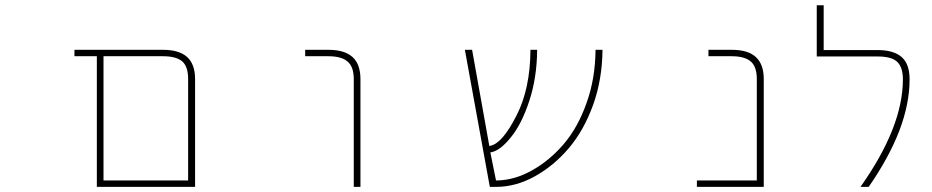

<svg xmlns="http://www.w3.org/2000/svg" viewBox="-20 -733 3540 729"><path d="M347.7 -23.4V-519.5H262.7V-543.9H598.6Q660.2 -543.9 690.4 -516.6Q720.7 -489.3 720.7 -432.6V-23.4ZM373 -47.9H694.3V-432.6Q694.3 -479.5 672.9 -499Q650.4 -519.5 598.6 -519.5H373Z M1323.2 -23.4V-432.6Q1323.2 -479.5 1299.8 -499Q1277.3 -519.5 1226.6 -519.5H1138.7V-543.9H1226.6Q1288.1 -543.9 1318.4 -516.6Q1348.6 -489.3 1348.6 -432.6V-23.4Z M1839.8 -23.4 1745.1 -543.9H1772.5L1837.9 -178.7L1842.8 -179.7Q1887.7 -189.5 1940.4 -293Q1993.2 -394.5 1994.1 -543.9H2019.5Q2018.6 -438.5 1990.2 -351.6Q1960.9 -261.7 1919.9 -211.9Q1879.9 -162.1 1846.7 -155.3L1841.8 -154.3L1863.3 -47.9H1867.2Q1932.6 -48.8 1998 -85Q2065.4 -122.1 2119.6 -185.1Q2173.8 -248 2207 -341.8Q2240.2 -433.6 2241.2 -543.9H2267.6Q2266.6 -431.6 2232.4 -335.9Q2197.3 -238.3 2140.1 -170.9Q2083 -103.5 2010.7 -63.5Q1938.5 -23.4 1863.3 -23.4Z M2626 -23.4V-47.9H2853.5V-432.6Q2853.5 -479.5 2831.1 -499Q2808.6 -519.5 2757.8 -519.5H2669.9V-543.9H2757.8Q2820.3 -543.9 2849.6 -516.6Q2879.9 -489.3 2879.9 -432.6V-23.4Z M3247.1 -23.4Q3408.2 -251 3408.2 -431.6Q3408.2 -478.5 3385.7 -499Q3364.3 -518.6 3311.5 -518.6H3081.1V-712.9H3107.4V-543H3311.5Q3374 -543 3404.3 -515.6Q3433.6 -489.3 3433.6 -431.6Q3433.6 -338.9 3394.5 -236.3Q3355.5 -134.8 3278.3 -23.4Z"/></svg>

Font: Mgen+ 1m thin
Style: Regular
Weight: 100
Designer: [Source Han Sans]
Ryoko NISHIZUKA  (kana & ideographs); Paul D. Hunt (Latin, Greek & Cyrillic); Wenlong ZHANG  (bopomofo
Version: Version 1.059.20150602